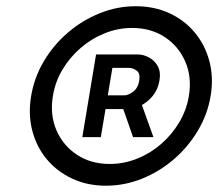

<svg xmlns="http://www.w3.org/2000/svg" viewBox="-20 -757 706 608"><path d="M315.4 -168.9Q256.8 -168.9 209 -191.2Q161.1 -213.4 128.4 -252.4Q95.7 -291.5 82.3 -343Q68.8 -394.5 78.6 -453.1Q88.4 -511.7 118.9 -563.2Q149.4 -614.7 195.1 -653.8Q240.7 -692.9 295.9 -715.1Q351.1 -737.3 409.7 -737.3Q468.8 -737.3 516.6 -715.1Q564.5 -692.9 596.9 -653.8Q629.4 -614.7 643.1 -563.2Q656.7 -511.7 647 -453.1Q637.2 -394.5 606.4 -343Q575.7 -291.5 530.3 -252.4Q484.9 -213.4 429.7 -191.2Q374.5 -168.9 315.4 -168.9ZM327.1 -237.8Q372.1 -237.8 413.8 -254.4Q455.6 -271 490 -300.8Q524.4 -330.6 547.6 -369.6Q570.8 -408.7 578.1 -453.1Q587.9 -512.7 566.9 -561.5Q545.9 -610.4 502 -639.4Q458 -668.5 398.4 -668.5Q354 -668.5 312.3 -651.9Q270.5 -635.3 235.8 -605.5Q201.2 -575.7 178 -536.9Q154.8 -498 147.5 -453.1Q137.7 -393.6 158.7 -344.7Q179.7 -295.9 223.9 -266.8Q268.1 -237.8 327.1 -237.8ZM401.4 -322.8 357.9 -446.8H421.4L465.8 -322.8ZM240.7 -322.8 284.2 -584.5H417Q433.6 -584.5 451.2 -575.4Q468.8 -566.4 479.2 -548.1Q489.7 -529.8 484.9 -501.5Q480 -472.7 462.9 -452.4Q445.8 -432.1 424.3 -421.9Q402.8 -411.6 384.8 -411.6H289.6L296.4 -455.1H374Q386.2 -455.1 401.6 -466.6Q417 -478 420.9 -501.5Q424.8 -524.9 412.6 -533.4Q400.4 -542 389.6 -542H335.9L299.3 -322.8Z"/></svg>

Font: Adwaita Sans
Style: Italic
Weight: 400
Italic angle: -9.39999°
Designer: Rasmus Andersson
Foundry: rsms
Version: Version 4.001;git-9221beed3